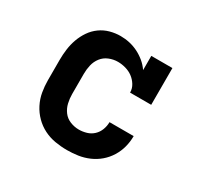

<svg xmlns="http://www.w3.org/2000/svg" viewBox="-121 -669 842 819"><g transform="rotate(30 300.0 -260.0)"><path d="M298 8Q268 8 239 3Q210 -2 184 -15Q158 -28 137 -49Q116 -70 102.5 -96.5Q89 -123 84 -152Q79 -181 79 -210V-310Q79 -336 82.5 -362.5Q86 -389 95 -414Q104 -439 119 -461Q134 -483 155.5 -498.5Q177 -514 202.5 -521Q228 -528 254 -528Q277 -528 299 -523Q321 -518 341 -508Q361 -498 378.5 -483.5Q396 -469 409 -450V-520H513V-339H409Q409 -359 398.5 -376Q388 -393 372.5 -404.5Q357 -416 337.5 -421.5Q318 -427 299 -427Q277 -427 256 -418.5Q235 -410 221.5 -392.5Q208 -375 203 -353.5Q198 -332 198 -310V-210Q198 -188 203 -166.5Q208 -145 221 -127.5Q234 -110 255 -101.5Q276 -93 298 -93Q317 -93 335.5 -98.5Q354 -104 368 -117Q382 -130 389 -148.5Q396 -167 396 -186H515Q515 -158 508 -131.5Q501 -105 486.5 -81.5Q472 -58 451 -40Q430 -22 404.5 -11Q379 0 352 4Q325 8 298 8Z"/></g></svg>

Font: Iosevka Plex Etoile
Style: Bold
Weight: 700
Designer: Belleve Invis
Foundry: Belleve Invis
Version: Version 25.1.1; ttfautohint (v1.8.4)